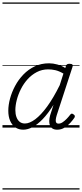

<svg xmlns="http://www.w3.org/2000/svg" viewBox="-20 -1030 662 1550"><path d="M168 17Q131 17 104 -1.5Q77 -20 62 -54.5Q47 -89 47 -136Q47 -182 61 -234Q75 -286 102 -336.5Q129 -387 169 -428.5Q209 -470 261 -494.5Q313 -519 376 -519Q408 -519 442.5 -509.5Q477 -500 507 -481L512 -497Q516 -508 522.5 -511.5Q529 -515 542 -515Q560 -515 565 -508Q570 -501 565 -489L438 -100Q431 -77 430 -62Q429 -47 434.5 -39.5Q440 -32 452 -32Q469 -32 485.5 -43Q502 -54 518 -70.5Q534 -87 546 -103Q552 -111 558 -112.5Q564 -114 573 -107Q583 -101 584 -94Q585 -87 581 -80Q569 -62 548.5 -39Q528 -16 501 0.5Q474 17 442 17Q419 17 404.5 8Q390 -1 383.5 -17Q377 -33 377.5 -54Q378 -75 385 -100Q392 -120 398.5 -141.5Q405 -163 412 -184Q368 -113 325 -68.5Q282 -24 242.5 -3.5Q203 17 168 17ZM104 -141Q104 -109 113 -84.5Q122 -60 139 -46.5Q156 -33 181 -33Q219 -33 265 -67.5Q311 -102 361 -170.5Q411 -239 462 -342L492 -436Q456 -457 426.5 -463.5Q397 -470 369 -470Q319 -470 277 -448Q235 -426 203 -390.5Q171 -355 149 -311.5Q127 -268 115.5 -223.5Q104 -179 104 -141ZM0 490H622V500H0ZM0 -20H622V0H0ZM0 -505H622V-500H0ZM0 -1010H622V-1000H0Z"/></svg>

Font: Playwrite AU TAS Guides
Style: Regular
Weight: 400
Designer: Veronika Burian, José Scaglione
Foundry: TypeTogether
Version: Version 1.003